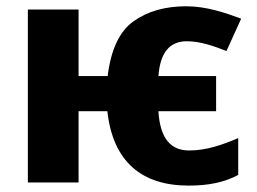

<svg xmlns="http://www.w3.org/2000/svg" viewBox="-20 -576 812 606"><path d="M575.2 9.8C637.7 9.8 687 0 731.9 -23.9V-140.1C681.2 -118.7 631.8 -101.1 577.1 -101.1C521 -101.1 485.4 -135.7 480 -225.1H662.1V-335.9H480C485.4 -406.7 512.7 -445.8 569.8 -445.8C611.3 -445.8 655.3 -430.7 694.8 -415L741.2 -517.1C691.9 -535.2 632.3 -556.2 567.9 -556.2C501 -556.2 445.8 -540.5 401.4 -508.8C356.9 -477.1 330.1 -419.4 319.8 -335.9H228V-545.9H67.9V0H228V-225.1H318.8C336.4 -64.9 428.2 9.8 575.2 9.8Z"/></svg>

Font: Avrile Sans
Style: Bold
Weight: 700
Designer: Monotype Design Team, Google (font), Stefan Peev (BGR Cyrillic), Cristiano Sobral (main changes)
Foundry: The Avrile Sans Project Authors
Version: Version 3.110